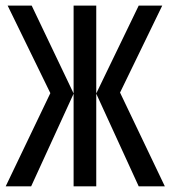

<svg xmlns="http://www.w3.org/2000/svg" viewBox="-25 -658 602 678"><path d="M314.9 -328.1V-638.2H234.9V-328.1L86.9 -638.2H2L152.8 -329.1L-4.9 0H85L234.9 -327.1V0H314.9V-327.1L464.8 0H557.1L398.9 -331.1L547.9 -638.2H464.8Z"/></svg>

Font: CodeNewRoman Nerd Font Mono
Style: Regular
Weight: 400
Monospace: yes
Designer: Sam Radian
Foundry: Code New Roman
Version: Version 2.00 November 29, 2014;Nerd Fonts 3.2.1